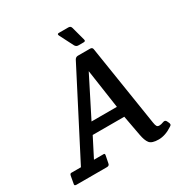

<svg xmlns="http://www.w3.org/2000/svg" viewBox="-231 -1010 1123 1174"><g transform="rotate(-30 330.5 -423.0)"><path d="M-21 0Q-35 0 -35 -8Q-35 -11 -34 -15L-25 -65Q-23 -74 -19.5 -77Q-16 -80 -6 -79H55L357 -665Q365 -679 380 -679H466Q482 -679 484 -664L573 -96Q576 -76 581 -68Q586 -60 598.5 -60Q611 -60 627.5 -66.5Q644 -73 651 -59L658 -44Q660 -40 660 -33.5Q660 -27 651 -22Q600 12 552.5 12Q505 12 489 -8Q473 -28 465 -73L439 -214H216L147 -79H209Q219 -80 221.5 -77Q224 -74 222 -65L212 -15Q210 0 193 0ZM430 -289 390 -564 251 -289ZM463 -740Q463 -732 450 -732H414Q399 -732 391 -746L341 -844Q339 -848 339 -851Q339 -858 350 -858H416Q432 -858 436 -843L462 -747Q463 -742 463 -740Z"/></g></svg>

Font: Crete Round
Style: Italic
Weight: 400
Designer: Veronika Burian
Foundry: TypeTogether
Version: Version 1.001; ttfautohint (v1.6)